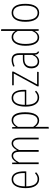

<svg xmlns="http://www.w3.org/2000/svg" viewBox="1374 -2152 979 3766"><g transform="rotate(-90 1863.0 -269.5)"><path d="M384.8 -283.2Q384.8 -260.7 382.8 -243.2H89.8Q93.3 -127 131.3 -74Q169.4 -21 232.9 -21Q268.1 -21 293.7 -33.2Q319.3 -45.4 348.1 -71.8L368.2 -51.8Q306.6 9.8 233.9 9.8Q150.9 9.8 103 -57.9Q55.2 -125.5 55.2 -255.9Q55.2 -390.1 101.1 -460.4Q147 -530.8 226.1 -530.8Q304.2 -530.8 344.5 -467.3Q384.8 -403.8 384.8 -283.2ZM351.1 -272V-294.9Q351.1 -500 226.1 -500Q166 -500 128.9 -445.6Q91.8 -391.1 89.8 -272Z M934.6 -530.8Q986.3 -530.8 1015.9 -489.5Q1045.4 -448.2 1045.4 -379.9V0H1011.7V-376Q1011.7 -435.5 991 -468.3Q970.2 -501 932.6 -501Q863.3 -501 802.7 -382.8V0H768.6V-376Q768.6 -436 748 -468.5Q727.5 -501 689.5 -501Q620.1 -501 559.6 -382.8V0H526.4V-520H555.7L558.6 -426.8Q613.3 -530.8 692.4 -530.8Q734.4 -530.8 762 -502Q789.6 -473.1 798.3 -422.9Q856 -530.8 934.6 -530.8Z M1388.2 -530.8Q1463.4 -530.8 1503.4 -464.8Q1543.5 -398.9 1543.5 -264.2Q1543.5 -130.9 1501.2 -60.5Q1459 9.8 1383.3 9.8Q1305.7 9.8 1257.3 -66.9V193.8L1223.1 200.2V-520H1252.4L1254.4 -443.8Q1309.6 -530.8 1388.2 -530.8ZM1379.4 -21Q1507.3 -21 1507.3 -264.2Q1507.3 -500 1387.2 -500Q1346.2 -500 1315.9 -476.3Q1285.6 -452.6 1257.3 -407.2V-107.9Q1313 -21 1379.4 -21Z M1983.9 -283.2Q1983.9 -260.7 1981.9 -243.2H1689Q1692.4 -127 1730.5 -74Q1768.6 -21 1832 -21Q1867.2 -21 1892.8 -33.2Q1918.5 -45.4 1947.3 -71.8L1967.3 -51.8Q1905.8 9.8 1833 9.8Q1750 9.8 1702.1 -57.9Q1654.3 -125.5 1654.3 -255.9Q1654.3 -390.1 1700.2 -460.4Q1746.1 -530.8 1825.2 -530.8Q1903.3 -530.8 1943.6 -467.3Q1983.9 -403.8 1983.9 -283.2ZM1950.2 -272V-294.9Q1950.2 -500 1825.2 -500Q1765.1 -500 1728 -445.6Q1690.9 -391.1 1689 -272Z M2340.8 -520V-493.2L2089.8 -30.8H2336.9L2334 0H2052.7V-27.8L2303.7 -488.8H2072.8V-520Z M2701.7 -91.8Q2701.7 -57.6 2710 -40.3Q2718.3 -22.9 2737.3 -14.2L2729.5 9.8Q2700.7 0.5 2686.8 -20.5Q2672.9 -41.5 2671.4 -80.1Q2625.5 9.8 2537.6 9.8Q2476.1 9.8 2440.7 -32.2Q2405.3 -74.2 2405.3 -144Q2405.3 -224.1 2453.1 -267.1Q2501 -310.1 2586.4 -310.1H2667.5V-377.9Q2667.5 -439.5 2644 -470.2Q2620.6 -501 2568.4 -501Q2512.7 -501 2448.7 -471.2L2436.5 -496.1Q2504.4 -530.8 2570.3 -530.8Q2636.7 -530.8 2669.2 -492.2Q2701.7 -453.6 2701.7 -380.9ZM2539.6 -20Q2625.5 -20 2667.5 -124V-280.8H2589.4Q2441.4 -280.8 2441.4 -144Q2441.4 -84 2467.5 -52Q2493.7 -20 2539.6 -20Z M3138.7 -738.8 3172.4 -733.9V0H3141.6L3138.7 -81.1Q3093.3 9.8 3009.3 9.8Q2934.1 9.8 2890.9 -60.1Q2847.7 -129.9 2847.7 -257.8Q2847.7 -383.3 2893.3 -457Q2939 -530.8 3016.6 -530.8Q3093.3 -530.8 3138.7 -457ZM3010.3 -21Q3054.7 -21 3085.4 -48.6Q3116.2 -76.2 3138.7 -130.9V-412.1Q3091.8 -500 3018.6 -500Q2956.5 -500 2919.9 -437.7Q2883.3 -375.5 2883.3 -257.8Q2883.8 -141.1 2917.2 -81.1Q2950.7 -21 3010.3 -21Z M3495.1 -530.8Q3578.6 -530.8 3624.5 -463.6Q3670.4 -396.5 3670.4 -262.2Q3670.4 -128.9 3623.5 -59.6Q3576.7 9.8 3494.1 9.8Q3411.1 9.8 3364.7 -59.3Q3318.4 -128.4 3318.4 -258.8Q3318.4 -391.6 3365.7 -461.2Q3413.1 -530.8 3495.1 -530.8ZM3495.1 -500Q3428.2 -500 3391.1 -440.7Q3354 -381.3 3354 -258.8Q3354 -139.2 3390.4 -80.1Q3426.8 -21 3494.1 -21Q3561.5 -21 3598.4 -80.6Q3635.3 -140.1 3635.3 -262.2Q3635.3 -500 3495.1 -500Z"/></g></svg>

Font: Fira Sans Compressed UltraLight
Style: Regular
Weight: 200
Width: 1
Designer: Carrois Corporate & Edenspiekermann AG
Foundry: Carrois Corporate GbR & Edenspiekermann AG
Version: Version 4.203;PS 004.203;hotconv 1.0.88;makeotf.lib2.5.64775